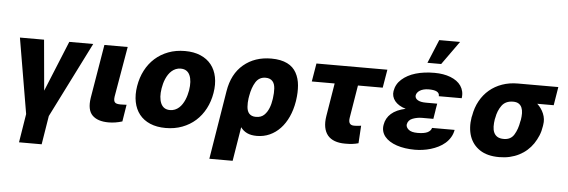

<svg xmlns="http://www.w3.org/2000/svg" viewBox="-57 -982 4076 1379"><g transform="rotate(5 1980.5 -293.0)"><path d="M56.8 -545.5H230.8L263.5 -180.8L412.6 -545.5H585.2L312.5 -2.1L279.1 204.5H115.8L149.1 -2.1Z M601.2 -158.7 665.8 -545.5H833.8L771.3 -182.5Q769.2 -167.3 770.6 -157.1Q772 -147 777.5 -141Q783 -134.9 793.1 -132.5Q803.3 -130 818.2 -130Q833.1 -130 842.5 -130.5Q851.9 -131 861.9 -131.4L842.3 -9.6Q792.3 6 743.6 6Q664.4 6 626.1 -32.7Q587.7 -71.4 601.2 -158.7Z M925.8 -272Q936.1 -334.2 962.9 -385.7Q989.7 -437.1 1031.1 -474.3Q1072.4 -511.4 1127 -532Q1181.5 -552.6 1246.8 -552.6Q1311.1 -552.6 1359 -532.1Q1407 -511.7 1436.6 -474.4Q1466.3 -437.1 1476.7 -385.1Q1487.2 -333.1 1476.6 -269.9Q1466.3 -208.1 1439.1 -156.4Q1411.9 -104.8 1370.6 -67.8Q1329.2 -30.9 1274.9 -10.3Q1220.5 10.3 1155.5 10.3Q1091.3 10.3 1043.3 -10.1Q995.4 -30.5 965.9 -67.8Q936.4 -105.1 926 -157.1Q915.5 -209.2 925.8 -272ZM1109.7 -162.3Q1128.6 -120.7 1175.1 -120.7Q1195 -120.7 1211.1 -127.5Q1227.3 -134.2 1240.2 -145.8Q1253.2 -157.3 1263.1 -172.6Q1273.1 -187.9 1280.4 -204.9Q1287.6 -221.9 1292.4 -239.5Q1297.2 -257.1 1300.1 -273.4Q1311.1 -341.3 1293 -382.5Q1274.5 -424 1227.3 -424Q1207.7 -424 1191.6 -417.3Q1175.4 -410.5 1162.3 -399Q1149.1 -387.4 1139 -372.2Q1128.9 -356.9 1121.6 -339.8Q1114.3 -322.8 1109.6 -305Q1104.8 -287.3 1102.3 -271Q1091.3 -204.5 1109.7 -162.3Z M1568.5 -291.2Q1588.8 -416.9 1669.4 -484.7Q1750 -552.6 1869 -552.6Q1904.8 -552.6 1933.4 -546.7Q1962 -540.8 1984.4 -529.8Q2006.7 -518.8 2022.9 -503.2Q2039.1 -487.6 2050.1 -467.7Q2072.1 -427.9 2076.3 -377.3Q2080.6 -326.7 2072.4 -271.3L2071 -261.4Q2060.7 -199.6 2037.8 -149.5Q2014.9 -99.4 1981.5 -64.1Q1948.2 -28.8 1905.4 -9.4Q1862.6 9.9 1812.5 9.9Q1770.6 9.9 1742.4 -3.6Q1714.1 -17 1696 -42.6L1655.9 203.1H1487.9ZM1728.3 -192.5Q1729.4 -177.9 1733.5 -165.7Q1737.6 -153.4 1745.6 -144.5Q1753.6 -135.7 1765.6 -130.7Q1777.7 -125.7 1794.7 -125.7Q1831.3 -125.7 1853.3 -146.3Q1864.3 -156.6 1872.9 -169.9Q1881.4 -183.2 1887.4 -198.3Q1893.5 -213.4 1897.5 -229.4Q1901.6 -245.4 1903.8 -261.4L1905.2 -271.3Q1910.5 -308.6 1908.4 -340.6Q1907.3 -356.5 1903.1 -369.7Q1898.8 -382.8 1890.4 -392.2Q1882.1 -401.6 1869.7 -406.8Q1857.2 -411.9 1840.2 -411.9Q1793.7 -411.9 1768.8 -372.2Q1744 -332.4 1733.7 -272L1730.5 -253.2Q1726.2 -221.9 1728.3 -192.5Z M2194.6 -545.5H2706L2683.9 -414.1H2505.3L2466.3 -176.5Q2458.5 -124.3 2502.1 -124.3Q2511 -124.3 2517.6 -124.6Q2524.1 -125 2529.8 -125.5Q2535.5 -126.1 2541 -126.8Q2546.5 -127.5 2553.3 -128.6L2545.5 -1.4Q2534.1 1.8 2523.3 3.9Q2512.4 6 2501.1 7.5Q2489.7 8.9 2476.9 9.4Q2464.1 9.9 2448.9 9.9Q2406.2 9.9 2374.5 -1.8Q2342.7 -13.5 2323.3 -36.9Q2304 -60.4 2297.4 -95.2Q2290.8 -130 2298.3 -176.1L2337.4 -414.1H2172.6Z M2713.4 -148.8Q2721.2 -197.8 2758.2 -230.5Q2795.1 -263.1 2861.5 -277.3Q2834.5 -285.2 2814.6 -297.6Q2794.7 -310 2782.3 -325.6Q2769.9 -341.3 2765.1 -359.4Q2760.3 -377.5 2763.5 -396.7Q2771.7 -447.1 2810.7 -481.9Q2850.5 -517.4 2910 -535Q2969.5 -552.6 3045.8 -552.6Q3110.8 -552.6 3160.9 -533.4Q3185.7 -523.8 3205.1 -509.8Q3224.4 -495.7 3237 -477.3Q3249.6 -458.8 3254.6 -436.6Q3259.6 -414.4 3255.7 -388.1H3090.6Q3091.6 -399.9 3086.6 -408Q3081.7 -416.2 3071.6 -421.3Q3061.4 -426.5 3047.1 -428.6Q3032.7 -430.8 3014.9 -430.8Q2994 -430.8 2977.8 -426.5Q2961.6 -422.2 2950.5 -415.1Q2939.3 -408 2932.9 -399.1Q2926.5 -390.3 2924.7 -380.7Q2921.9 -359.4 2942.3 -346.6Q2962.7 -333.8 3002.5 -333.8H3083.8L3075.6 -286.2H3076L3065.7 -222.7H2984.4Q2949.9 -222.7 2917.6 -210.6Q2884.9 -198.5 2878.9 -166.9Q2876.1 -146.7 2896.3 -129.3Q2916.2 -112.2 2961.3 -112.2Q3008.5 -112.2 3032.7 -123.9Q3056.8 -135.7 3062.1 -157H3224.8Q3219.5 -126.8 3204.7 -102.5Q3190 -78.1 3168.7 -59.7Q3147.4 -41.2 3121.1 -28.1Q3094.8 -14.9 3066.2 -6.4Q3037.6 2.1 3008.5 6Q2979.4 9.9 2952.4 9.9Q2878.6 9.9 2821.4 -9.2Q2793 -18.8 2771 -32.7Q2748.9 -46.5 2734.7 -64.1Q2720.5 -81.7 2714.8 -103Q2709.2 -124.3 2713.4 -148.8ZM2988.3 -620 3058.6 -789.8H3208.8L3087.4 -620Z M3338.4 -258.5 3341.3 -269.9Q3351.2 -328.8 3377.7 -376.6Q3404.1 -424.4 3443.9 -458.1Q3483.7 -491.8 3535.5 -510.1Q3587.4 -528.4 3648.1 -528.4H3940L3918.3 -395.6H3799.7Q3814.6 -382.1 3826.3 -365.6Q3838.1 -349.1 3846.2 -329.9Q3862.9 -290.1 3855.5 -248.6L3854 -238.6Q3848.7 -202.1 3835.8 -170.8Q3822.8 -139.6 3803.6 -110.8Q3784.4 -82.7 3759.1 -60.4Q3733.7 -38 3702.9 -22.4Q3672.2 -6.7 3636.4 1.6Q3600.5 9.9 3560 9.9Q3474.4 9.9 3421.2 -25.2Q3394.2 -43 3375.5 -67.1Q3356.9 -91.3 3346.6 -120.9Q3336.3 -150.6 3334.2 -185.2Q3332 -219.8 3338.4 -258.5ZM3582 -122.9Q3632.5 -122.9 3656.2 -162.3Q3680.4 -201.7 3689.6 -258.5L3692.5 -269.9Q3696.7 -295.5 3696.4 -318.2Q3696 -340.9 3688.9 -358.1Q3681.8 -375.4 3666.7 -385.5Q3651.6 -395.6 3626.1 -395.6Q3571.7 -395.6 3544.4 -358.3Q3517 -320.3 3508.5 -269.9L3505.7 -258.5Q3501.1 -230.1 3501.6 -205.4Q3502.1 -180.8 3510.5 -162.3Q3518.8 -143.8 3536 -133.3Q3553.3 -122.9 3582 -122.9Z"/></g></svg>

Font: Inter P Extra Bold
Style: Italic
Weight: 800
Italic angle: 9.39999°
Designer: Rasmus Andersson
Foundry: rsms
Version: Version 3.018;git-588b23468